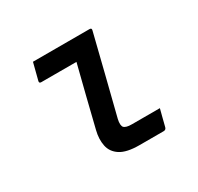

<svg xmlns="http://www.w3.org/2000/svg" viewBox="-121 -676 841 817"><g transform="rotate(-30 300.0 -267.0)"><path d="M130 -534H408Q419 -534 416 -523Q392 -428 369 -334Q346 -240 321 -143Q314 -113 324 -102Q329 -98 337.5 -95.5Q346 -93 362 -93H499Q494 -73 488.5 -52.5Q483 -32 478 -11Q475 0 464 0H345Q283 0 252 -20Q221 -40 214 -74Q207 -108 217 -148Q236 -224 253.5 -296Q271 -368 290 -441H117Q106 -441 109 -452Q114 -472 119.5 -493Q125 -514 130 -534Z"/></g></svg>

Font: Recursive Mn Lnr St Med
Style: Italic
Weight: 500
Italic angle: -15°
Monospace: yes
Version: Version 1.079;hotconv 1.0.112;makeotfexe 2.5.65598; ttfautoh